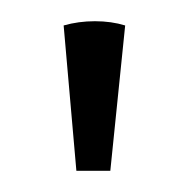

<svg xmlns="http://www.w3.org/2000/svg" viewBox="-20 -750 178 181"><path d="M40 -726 52 -589H84L98 -726Q85 -730 69.5 -730Q54 -730 40 -726Z"/></svg>

Font: Arima Light
Style: Regular
Weight: 300
Designer: Joana Correia and Natanael Gama
Foundry: NDISCOVER
Version: Version 1.101;gftools[0.9.23]